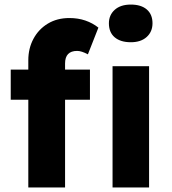

<svg xmlns="http://www.w3.org/2000/svg" viewBox="-20 -821 752 841"><path d="M104 0V-384H27V-516H104V-557Q104 -609 126.5 -651Q149 -693 189.5 -717.5Q230 -742 284 -742Q322 -742 354 -731Q386 -720 411 -700L365 -583Q337 -598 318 -598Q265 -598 265 -543V-516H374V-384H265V0ZM553 -636Q508 -636 482.5 -657.5Q457 -679 457 -719Q457 -755 482.5 -778Q508 -801 553 -801Q598 -801 623 -779.5Q648 -758 648 -719Q648 -682 622.5 -659Q597 -636 553 -636ZM473 0V-531H633V0Z"/></svg>

Font: Lexend Deca
Style: Bold
Weight: 700
Designer: Bonnie Shaver-Troup, Thomas Jockin
Foundry: Lexend
Version: Version 1.008; ttfautohint (v1.8.4.7-5d5b)